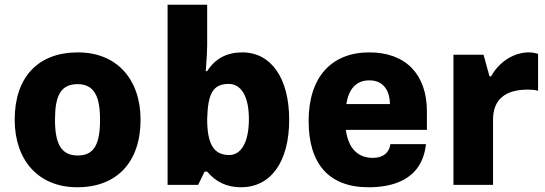

<svg xmlns="http://www.w3.org/2000/svg" viewBox="-20 -780 2301 810"><path d="M306 10C474 10 573 -97 573 -275C573 -444 474 -559 309 -559C140 -559 42 -454 42 -275C42 -105 141 10 306 10ZM308 -124C236 -124 212 -177 212 -275C212 -374 235 -425 307 -425C378 -425 402 -373 402 -275C402 -173 378 -124 308 -124Z M997 10C1121 10 1200 -95 1200 -275C1200 -450 1124 -559 1002 -559C937 -559 888 -533 854 -480H848C852 -529 854 -566 854 -587V-760H687V0H816L843 -56H854C891 -12 937 10 997 10ZM947 -126C881 -126 854 -173 854 -278C857 -382 876 -426 945 -426C996 -426 1030 -376 1030 -278C1030 -177 996 -126 947 -126Z M1781 -310C1781 -466 1692 -559 1538 -559C1378 -559 1282 -454 1282 -270C1282 -90 1366 10 1535 10C1625 10 1760 -14 1777 -172H1627C1622 -136 1597 -114 1553 -114C1491 -114 1450 -152 1439 -232H1781ZM1441 -341C1451 -402 1480 -441 1539 -441C1591 -441 1624 -406 1625 -341Z M1893 0H2060V-275C2060 -360 2111 -402 2207 -402C2220 -402 2239 -401 2250 -397V-553C2240 -556 2227 -559 2211 -559C2146 -559 2084 -517 2052 -458H2045L2020 -549H1893Z"/></svg>

Font: Kathrein 85 Heavy
Style: Regular
Weight: 900
Designer: Lazydogs Typefoundry, based on Open Sans by Ascender Corporation
Foundry: Lazydogs Typefoundry
Version: Version 1.003;PS 001.003;hotconv 1.0.88;makeotf.lib2.5.64775